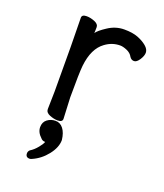

<svg xmlns="http://www.w3.org/2000/svg" viewBox="-134 -581 768 901"><g transform="rotate(20 250.0 -131.0)"><path d="M182.1 16.1Q163.1 16.1 142.1 7.6Q121.1 -1 121.1 -18.1L123 -106Q123 -367.2 120.1 -474.1Q120.1 -490.2 144 -490.2Q163.1 -490.2 184.1 -481.7Q205.1 -473.1 205.1 -458Q205.1 -436 204.1 -428.2Q214.8 -443.8 250 -466.8Q288.1 -492.2 331.1 -492.2Q373 -492.2 399.9 -481.7Q426.8 -471.2 444.8 -456.1Q462.9 -440.9 462.9 -423.8Q462.9 -408.2 450 -388.2Q437 -368.2 423.8 -368.2Q410.2 -368.2 401.9 -380.9Q393.1 -397.9 373 -406.5Q353 -415 338.9 -415Q298.8 -415 265.1 -390.1Q214.8 -354 205.1 -265.1Q201.2 -230 201.2 -106L206.1 0Q206.1 16.1 182.1 16.1ZM120.1 230Q100.1 230 100.1 210Q100.1 200.2 107.9 192.9Q127 181.2 143.1 161.1Q158.2 143.1 162.1 130.9Q147.9 130.9 140.1 121.1Q116.2 99.1 116.2 73.2Q116.2 47.9 134 34.4Q151.9 21 174.8 21Q198.2 21 213.6 41Q229 61 232.9 96.2Q232.9 132.8 202.9 170.9Q172.9 209 130.9 227.1Q125 230 120.1 230Z"/></g></svg>

Font: LXGW WenKai Mono GB Screen
Style: Regular
Weight: 400
Monospace: yes
Designer: LXGW / Fontworks Inc.
Foundry: LXGW / Fontworks Inc.
Version: Version 1.510;January 18,2025